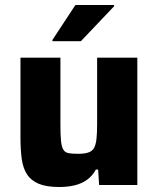

<svg xmlns="http://www.w3.org/2000/svg" viewBox="-20 -741 631 769"><path d="M217 8Q166 8 135 -5Q104 -18 88 -43Q72 -68 67 -105Q62 -142 62 -191V-510H222V-240Q222 -199 224.5 -175.5Q227 -152 234 -141Q241 -130 255 -127.5Q269 -125 293 -125Q319 -125 334.5 -130.5Q350 -136 357 -149Q364 -162 366.5 -185.5Q369 -209 369 -244V-510H530V0H377L373 -62H364Q350 -36 328 -20.5Q306 -5 278 1.5Q250 8 217 8ZM190 -576V-581L282 -721H437V-716L304 -576Z"/></svg>

Font: Saira Thin
Style: Bold
Weight: 700
Version: Version 1.101